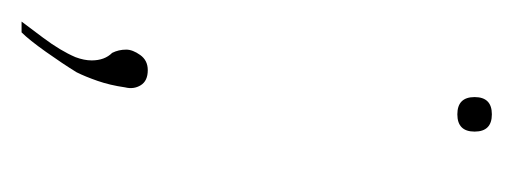

<svg xmlns="http://www.w3.org/2000/svg" viewBox="-175 -220 476 178"><g transform="rotate(90 63.0 -131.0)"><path d="M80 -317Q64 -317 64 -333Q64 -349 80 -349Q96 -349 96 -333Q96 -317 80 -317ZM-6 87Q-3 83 9 67Q21 51 27 37Q30 29 30 22Q30 10 23 3Q20 -3 20 -10Q20 -16 25 -23Q30 -30 39 -30Q49 -30 53 -23.5Q57 -17 55 -9Q53 5 49 16.5Q45 28 41 36Q33 49 22 64.5Q11 80 4 87Z"/></g></svg>

Font: Alumni Sans Pinstripe
Style: Italic
Weight: 400
Italic angle: -8°
Designer: Robert E. Leuschke
Foundry: Robert E. Leuschke
Version: Version 1.010; ttfautohint (v1.8.4.7-5d5b)